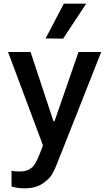

<svg xmlns="http://www.w3.org/2000/svg" viewBox="-20 -812 582 1049"><path d="M147 -528 272 -150H278L409 -528H533L295 74Q281 111 265.5 138.5Q250 166 212 191.5Q174 217 112 217Q86 217 66.5 212.5Q47 208 43 207V121Q59 125 86 125Q119 125 139 114Q159 103 171 83.5Q183 64 196 31L215 -17L24 -528ZM229 -602 329 -792H451L325 -601Z"/></svg>

Font: Lopes Sans SemiBold
Style: Regular
Weight: 600
Designer: Gabriel Lam, Diego Maldonado
Foundry: TypeRant, Foresti Design
Version: Version 4.000